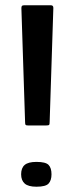

<svg xmlns="http://www.w3.org/2000/svg" viewBox="-20 -693 283 727"><path d="M86 -218Q79 -218 77 -220Q75 -222 75 -231L61 -662Q61 -668 63 -670.5Q65 -673 71 -673H173Q182 -673 182 -663L168 -231Q168 -222 166 -220Q164 -218 155 -218ZM175 -33Q175 -10 164 2Q153 14 118 14Q87 14 73.5 2Q60 -10 60 -33Q60 -57 73.5 -68.5Q87 -80 118 -80Q153 -80 164 -68.5Q175 -57 175 -33Z"/></svg>

Font: Glory Thin SemiBold
Style: Regular
Weight: 600
Version: Version 1.011